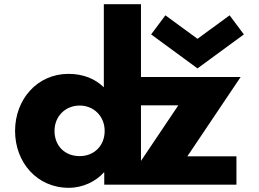

<svg xmlns="http://www.w3.org/2000/svg" viewBox="-20 -880 1234 915"><path d="M239.8 -256C239.8 -327 292.8 -377 359.8 -377C425.8 -377 478.8 -327 478.8 -256C478.8 -186 428.8 -136 359.8 -136C287.8 -136 239.8 -186 239.8 -256ZM51.8 -256C51.8 -106 156.8 15 306.8 15C376.8 15 436.8 -16 474.8 -58H476.8V0H1106.8V-135H872.8L1126.8 -513H651.8V-860H474.8V-464C432.8 -505 375.8 -528 306.8 -528C156.8 -528 51.8 -406 51.8 -256ZM768.2 -807 700.2 -716 921.2 -554 1142.2 -716 1074.2 -807 921.2 -695ZM651.8 -378H829.8L651.8 -113.1Z"/></svg>

Font: Sztylet
Style: Bd
Weight: 700
Foundry: Cannot Into Space Fonts, PlusOne Fonts
Version: Version 0.12